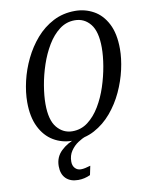

<svg xmlns="http://www.w3.org/2000/svg" viewBox="-102 -797 849 1109"><g transform="rotate(-10 322.5 -242.5)"><path d="M273 11Q211 11 161 -19Q111 -49 82 -108Q53 -167 53 -253Q53 -311 68 -376Q83 -441 113 -503Q143 -565 186.5 -615Q230 -665 287.5 -695Q345 -725 416 -725Q474 -725 524 -697.5Q574 -670 604 -612Q634 -554 634 -464Q634 -408 619.5 -343.5Q605 -279 576 -216.5Q547 -154 503.5 -102.5Q460 -51 402.5 -20Q345 11 273 11ZM282 -43Q333 -43 373 -73.5Q413 -104 443 -154Q473 -204 492.5 -263.5Q512 -323 522 -382Q532 -441 532 -490Q532 -584 496.5 -628Q461 -672 405 -672Q355 -672 315 -641.5Q275 -611 245 -561Q215 -511 195 -451.5Q175 -392 165 -332.5Q155 -273 155 -225Q155 -130 191.5 -86.5Q228 -43 282 -43ZM266 240Q220 240 194 214.5Q168 189 168 142Q168 89 205 53.5Q242 18 298 0H351Q330 7 305 23.5Q280 40 262 66.5Q244 93 244 129Q244 153 257.5 167.5Q271 182 292 182Q304 182 317.5 179Q331 176 348 171L337 224Q303 240 266 240Z"/></g></svg>

Font: Noto Serif Condensed
Style: Italic
Weight: 400
Width: 3
Italic angle: -12°
Designer: Monotype Design Team
Foundry: Monotype Imaging Inc.
Version: Version 2.014; ttfautohint (v1.8.4.7-5d5b)